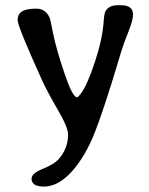

<svg xmlns="http://www.w3.org/2000/svg" viewBox="-20 -500 557 716"><path d="M165.5 -433.1Q167.5 -429.2 178.2 -374.5Q189 -319.8 219.7 -228.5Q250.5 -137.2 267.1 -137.2Q271 -137.2 280.8 -149.9Q305.2 -182.1 333.7 -268.3Q362.3 -354.5 366.7 -421.4Q368.7 -450.2 373.5 -458.5Q386.7 -480.5 418.9 -480.5H431.6Q476.1 -480.5 476.1 -445.8Q476.1 -424.8 458.7 -381.3Q441.4 -337.9 432.6 -309.1Q352.1 -38.6 314.9 36.9Q277.8 112.3 233.6 154.1Q189.5 195.8 143.6 195.8Q97.7 195.8 97.7 166.5Q97.7 146 139.9 129.4Q182.1 112.8 199.7 92.3Q233.9 52.7 233.9 2.4Q233.9 -25.4 194.8 -92Q155.8 -158.7 134.8 -205.1Q45.9 -401.4 45.9 -424.8Q45.9 -448.2 63 -458Q80.1 -467.8 115.2 -467.8Q150.4 -467.8 165.5 -433.1Z"/></svg>

Font: Averia Libre
Style: Regular
Weight: 400
Version: Version 1.002